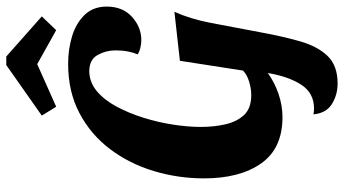

<svg xmlns="http://www.w3.org/2000/svg" viewBox="-268 -654 1122 627"><g transform="rotate(-90 293.5 -341.0)"><path d="M224 20Q122 20 73 -49.5Q24 -119 24 -236Q24 -321 48 -400.5Q72 -480 119.5 -543Q167 -606 237 -643Q307 -680 398 -680Q446 -680 488.5 -667Q531 -654 558 -626Q585 -598 585 -554Q585 -502 551.5 -471.5Q518 -441 475 -441Q464 -441 451 -444Q438 -447 429 -453Q435 -467 438.5 -485Q442 -503 442 -526Q442 -556 427 -583.5Q412 -611 373 -611Q337 -610 308.5 -586Q280 -562 258.5 -522Q237 -482 222 -434Q207 -386 199.5 -337Q192 -288 192 -247Q192 -204 200.5 -166.5Q209 -129 231 -105.5Q253 -82 296 -82Q317 -82 340 -89Q363 -96 376 -109L408 -315L568 -333Q545 -282 532 -215.5Q519 -149 502 -57Q488 20 471.5 77.5Q455 135 423.5 167.5Q392 200 334 200Q297 200 267 181.5Q237 163 233 121Q241 123 252 123Q303 123 330 81Q357 39 368 -28Q338 -6 300 7Q262 20 224 20ZM258 -719 229 -766 394 -882H422L553 -766L508 -719L397 -781Z"/></g></svg>

Font: Sansita Swashed SemiBold
Style: Regular
Weight: 600
Designer: Pablo Cosgaya
Foundry: Omnibus-Type
Version: Version 1.003; ttfautohint (v1.8.3)